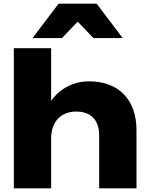

<svg xmlns="http://www.w3.org/2000/svg" viewBox="-20 -1035 819 1055"><path d="M56 0H261V-275C261 -365 314 -422 399 -422C480 -422 525 -375 525 -290V0H730V-320C730 -484 635 -588 470 -588C386 -588 311 -551 261 -481V-770H56ZM159 -826H321L407 -916L493 -826H654L511 -1015H302Z"/></svg>

Font: Bounded
Style: Bold
Weight: 700
Designer: Vlad Churkin
Version: Version 3.0